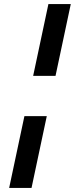

<svg xmlns="http://www.w3.org/2000/svg" viewBox="-20 -763 368 944"><path d="M143 -390 218 -743H328L253 -390ZM25 161 100 -192H210L135 161Z"/></svg>

Font: Saira Expanded SemiBold
Style: Italic
Weight: 600
Width: 7
Italic angle: -12°
Designer: Hector Gatti with collaboration of the Omnibus-Type team
Foundry: Omnibus-Type
Version: Version 1.101